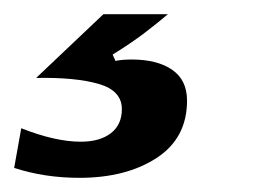

<svg xmlns="http://www.w3.org/2000/svg" viewBox="-100 -41 358 271"><path d="M-80 196 -70 140Q-22 159 14 159Q41 159 56.5 147Q72 135 72 113Q72 87 39.5 77.5Q7 68 -49 69L46 -21H137Q123 -9 104 5.5Q85 20 59 36L63 45Q72 43 86 43Q122 43 143 57.5Q164 72 164 101Q164 154 121 182Q78 210 12 210Q-37 210 -80 196Z"/></svg>

Font: Open Sauce One ExtraBold Italic
Style: Regular
Weight: 800
Italic angle: -10°
Designer: Alfredo Marco Pradil
Foundry: Creative Sauce Fz LLC
Version: Version 1.477